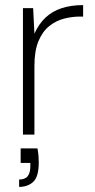

<svg xmlns="http://www.w3.org/2000/svg" viewBox="-20 -528 372 753"><path d="M70 0V-496H110L115 -396Q132 -434 158.5 -459Q185 -484 222 -496Q259 -508 306 -508V-463H293Q263 -463 231.5 -455Q200 -447 173.5 -426Q147 -405 131 -367Q115 -329 115 -269V0ZM55 205V176Q79 176 89 162.5Q99 149 99 124V111H61V54H127Q130 70 131 84Q132 98 132 109Q132 165 110.5 185Q89 205 55 205Z"/></svg>

Font: DM Sans 24pt ExtraLight
Style: Regular
Weight: 250
Designer: Colophon Foundry, Jonny Pinhorn
Foundry: Colophon Foundry
Version: Version 4.004;gftools[0.9.30]